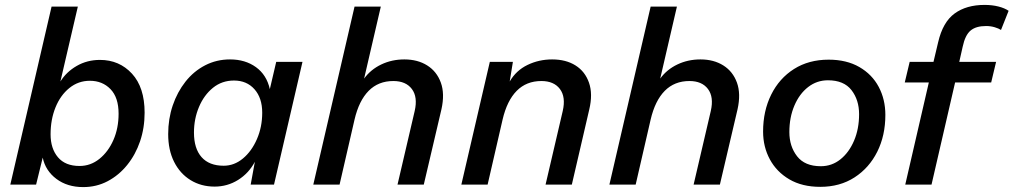

<svg xmlns="http://www.w3.org/2000/svg" viewBox="-20 -752 4128 782"><path d="M387 -508Q466 -508 517.5 -452Q569 -396 569 -293Q569 -231 550.5 -176.5Q532 -122 498 -80Q464 -38 418.5 -14Q373 10 319 10Q254 10 209.5 -23.5Q165 -57 154 -110L127 0H22L190 -725H297L226 -420Q250 -459 292.5 -483.5Q335 -508 387 -508ZM304 -76Q349 -76 385 -105Q421 -134 442 -182Q463 -230 463 -289Q463 -355 430 -389Q397 -423 346 -423Q299 -423 262.5 -393.5Q226 -364 206 -314.5Q186 -265 186 -205Q186 -147 216 -111.5Q246 -76 304 -76Z M854 8Q799 8 756 -18.5Q713 -45 689 -93Q665 -141 665 -206Q665 -268 683.5 -322.5Q702 -377 735.5 -419.5Q769 -462 815.5 -486Q862 -510 917 -510Q979 -510 1022.5 -478.5Q1066 -447 1079 -389L1105 -500H1212L1096 0H1001L1018 -93Q993 -46 949.5 -19Q906 8 854 8ZM891 -77Q934 -77 969.5 -106.5Q1005 -136 1026.5 -185.5Q1048 -235 1048 -293Q1048 -353 1016.5 -388.5Q985 -424 933 -424Q884 -424 847.5 -394.5Q811 -365 790.5 -316.5Q770 -268 770 -212Q770 -147 801 -112Q832 -77 891 -77Z M1256 0 1424 -725H1531L1463 -432Q1490 -469 1533 -489.5Q1576 -510 1627 -510Q1681 -510 1720 -485.5Q1759 -461 1775.5 -415.5Q1792 -370 1778 -307L1706 0H1599L1669 -300Q1682 -357 1657.5 -389.5Q1633 -422 1582 -422Q1521 -422 1481.5 -382Q1442 -342 1424 -265L1363 0Z M1859 0 1975 -500H2069L2056 -420Q2082 -465 2128.5 -487.5Q2175 -510 2229 -510Q2285 -510 2324 -485.5Q2363 -461 2379 -415Q2395 -369 2380 -306L2309 0H2202L2272 -300Q2285 -357 2260.5 -389.5Q2236 -422 2185 -422Q2124 -422 2084.5 -382Q2045 -342 2027 -265L1966 0Z M2462 0 2630 -725H2737L2669 -432Q2696 -469 2739 -489.5Q2782 -510 2833 -510Q2887 -510 2926 -485.5Q2965 -461 2981.5 -415.5Q2998 -370 2984 -307L2912 0H2805L2875 -300Q2888 -357 2863.5 -389.5Q2839 -422 2788 -422Q2727 -422 2687.5 -382Q2648 -342 2630 -265L2569 0Z M3321 9Q3247 9 3195 -21.5Q3143 -52 3115.5 -103Q3088 -154 3088 -216Q3088 -300 3121 -366.5Q3154 -433 3214 -471Q3274 -509 3355 -509Q3428 -509 3480 -479Q3532 -449 3559 -398Q3586 -347 3586 -284Q3586 -200 3553 -134Q3520 -68 3460.5 -29.5Q3401 9 3321 9ZM3323 -75Q3368 -75 3403 -103Q3438 -131 3458.5 -179Q3479 -227 3479 -287Q3479 -345 3448 -385Q3417 -425 3352 -425Q3307 -425 3271.5 -397.5Q3236 -370 3215.5 -322Q3195 -274 3195 -214Q3195 -156 3226.5 -115.5Q3258 -75 3323 -75Z M3667 0 3763 -416H3665L3685 -500H3782L3801 -580Q3820 -662 3868 -697Q3916 -732 3990 -732Q4021 -732 4046.5 -725.5Q4072 -719 4088 -708L4057 -630Q4048 -636 4031.5 -641Q4015 -646 3996 -646Q3955 -646 3933 -627.5Q3911 -609 3901 -562L3887 -500H4037L4017 -416H3870L3774 0Z"/></svg>

Font: Work Sans Medium
Style: Italic
Weight: 500
Italic angle: -13°
Designer: Wei Huang
Foundry: Wei Huang
Version: Version 2.012; ttfautohint (v1.8.3)